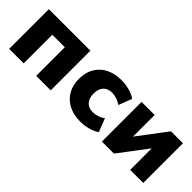

<svg xmlns="http://www.w3.org/2000/svg" viewBox="52 -1095 1694 1694"><g transform="rotate(45 899.5 -247.5)"><path d="M63 0V-495H581V0H400V-357H244V0Z M960 11Q877 11 815 -20.5Q753 -52 719 -110.5Q685 -169 685 -248Q685 -328 719 -386Q753 -444 815 -475Q877 -506 960 -506Q1011 -506 1061 -492.5Q1111 -479 1142 -455L1094 -330Q1071 -348 1040 -358.5Q1009 -369 980 -369Q927 -369 897.5 -337.5Q868 -306 868 -248Q868 -190 897.5 -158Q927 -126 980 -126Q1008 -126 1039.5 -136.5Q1071 -147 1093 -165L1142 -40Q1111 -17 1061 -3Q1011 11 960 11Z M1220 0V-495H1383V-196H1361L1587 -495H1736V0H1573V-299H1596L1370 0Z"/></g></svg>

Font: Nunito Sans 11pt Black
Style: Regular
Weight: 900
Version: Version 3.101;gftools[0.9.27]